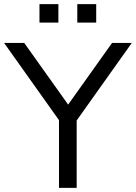

<svg xmlns="http://www.w3.org/2000/svg" viewBox="-26 -914 661 934"><path d="M261 0V-366L279 -304L-6 -705H92L312 -396H299L519 -705H615L330 -304L347 -366V0ZM350 -804V-894H442V-804ZM166 -804V-894H258V-804Z"/></svg>

Font: Nunito Sans 10pt
Style: Regular
Weight: 400
Designer: Vernon Adams
Foundry: Vernon Adams
Version: Version 3.101;gftools[0.9.27]